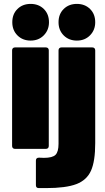

<svg xmlns="http://www.w3.org/2000/svg" viewBox="-20 -763 538 984"><path d="M43 -649Q43 -691 69.5 -717Q96 -743 137 -743Q178 -743 204.5 -717Q231 -691 231 -649Q231 -609 204.5 -582Q178 -555 137 -555Q96 -555 69.5 -581.5Q43 -608 43 -649ZM57 -520H215Q222 -520 226 -516Q230 -512 230 -505V-15Q230 -8 226 -4Q222 0 215 0H57Q50 0 46 -4Q42 -8 42 -15V-505Q42 -512 46 -516Q50 -520 57 -520ZM280 -649Q280 -691 306.5 -717Q333 -743 374 -743Q415 -743 441.5 -717Q468 -691 468 -649Q468 -609 441.5 -582Q415 -555 374 -555Q333 -555 306.5 -581.5Q280 -608 280 -649ZM180 45Q189 46 205 46Q249 46 264.5 30.5Q280 15 280 -26V-505Q280 -512 284 -516Q288 -520 295 -520H453Q460 -520 464 -516Q468 -512 468 -505V-29Q468 63 446.5 111.5Q425 160 371.5 180.5Q318 201 215 201H179Q164 201 164 186V60Q164 45 180 45Z"/></svg>

Font: Barlow Black
Style: Regular
Weight: 900
Designer: Jeremy Tribby
Foundry: Tribby Type
Version: Version 1.422